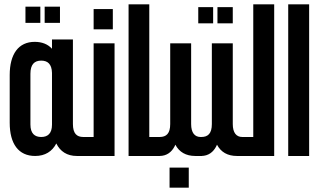

<svg xmlns="http://www.w3.org/2000/svg" viewBox="-20 -723 1485 890"><path d="M98 -692V-617H167V-692ZM187 -692V-617H258V-692ZM141 -529C66 -529 25 -473 25 -375V-154C25 -56 66 0 143 0C189 0 222 -21 241 -58C259 -21 291 0 336 0H367C370 0 372 -2 372 -4V-83C372 -86 370 -88 367 -88H366C336 -88 318 -104 318 -148V-540H221V-497C202 -518 175 -529 141 -529ZM221 -385V-145C221 -104 201 -88 171 -88C141 -88 121 -104 121 -146V-381C121 -425 140 -442 171 -442C201 -442 220 -426 221 -385Z M414 -681V-587H503V-681ZM367 -88C363 -88 362 -86 362 -83V-5C362 -2 363 0 367 0H511V-522H414V-88Z M726 -83C726 -86 724 -88 721 -88H672V-703H576V0H721C724 0 726 -2 726 -5Z M719 -88C717 -88 716 -87 716 -85V-3C716 -1 717 0 719 0C789 0 806 -76 806 -120L793 -52C811 -18 842 0 885 0H916C918 0 919 -1 919 -3V-85C919 -87 918 -88 916 -88H910C883 -88 866 -107 866 -148V-522H769V-148C769 -104 751 -88 720 -88ZM766 54V147H855V54Z M899 -690V-615H968V-690ZM988 -690V-615H1059V-690ZM912 -88C910 -88 909 -87 909 -85V-3C909 -1 910 0 912 0C982 0 999 -76 999 -120L986 -52C1004 -18 1035 0 1078 0H1109C1111 0 1112 -1 1112 -3V-85C1112 -87 1111 -88 1109 -88H1103C1076 -88 1059 -107 1059 -148V-522H962V-148C962 -104 944 -88 913 -88Z M1154 -703V-88H1107C1103 -88 1102 -86 1102 -83V-5C1102 -2 1103 0 1107 0H1251V-703Z M1316 -703V0H1413V-703Z"/></svg>

Font: Modon Arabic
Style: Bold
Weight: 700
Designer: Ahmedzaza
Foundry: Ahmedzaza
Version: Version 2.010